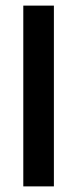

<svg xmlns="http://www.w3.org/2000/svg" viewBox="-20 -664 275 684"><path d="M63 0V-644H172V0Z"/></svg>

Font: Kanit
Style: Regular
Weight: 400
Designer: Katatrad Team
Foundry: CadsonDemak
Version: Version 2.000; ttfautohint (v1.8.3)